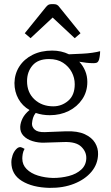

<svg xmlns="http://www.w3.org/2000/svg" viewBox="-20 -800 540 930"><path d="M99 -79Q92 -67 90 -54Q88 -41 88 -32Q88 -2 109 19Q130 40 164 50.5Q198 61 237 62Q277 62 313.5 52.5Q350 43 373.5 21.5Q397 0 398 -33Q399 -65 373.5 -89.5Q348 -114 290 -112L195 -109Q165 -108 137.5 -116.5Q110 -125 93.5 -142.5Q77 -160 78 -186Q79 -206 89.5 -227Q100 -248 123 -267Q88 -287 69 -321.5Q50 -356 50 -398Q51 -443 74 -478.5Q97 -514 138 -534.5Q179 -555 233 -555Q277 -555 314 -537L380 -540Q403 -541 427 -544.5Q451 -548 465 -552Q465 -538 462.5 -524Q460 -510 458 -507Q454 -498 447.5 -496Q441 -494 433 -494Q416 -494 398.5 -496Q381 -498 364 -501Q382 -482 392.5 -457Q403 -432 403 -403Q403 -356 378.5 -319.5Q354 -283 313 -262.5Q272 -242 221 -242Q185 -242 153 -253Q144 -242 140 -229Q136 -216 135 -202Q134 -185 148.5 -172Q163 -159 197 -160L299 -164Q356 -166 390.5 -150Q425 -134 440.5 -108Q456 -82 455 -53Q454 -5 423 32Q392 69 339 90Q286 111 219 110Q137 108 86 76.5Q35 45 35 -14Q35 -30 41 -48Q47 -66 60 -79Q73 -92 87 -85ZM238 -285Q279 -285 310.5 -312Q342 -339 342 -392Q342 -423 327.5 -450.5Q313 -478 285.5 -496Q258 -514 217 -514Q164 -514 137.5 -483Q111 -452 111 -407Q111 -352 147 -318.5Q183 -285 238 -285ZM100 -639 201 -764Q209 -774 215 -777Q221 -780 230 -780H240Q249 -780 255.5 -777Q262 -774 269 -764L370 -639L342 -615L235 -715L128 -615Z"/></svg>

Font: Gowun Batang
Style: Regular
Weight: 400
Designer: Yanghee Ryu
Foundry: Yanghee Ryu
Version: Version 2.000